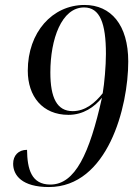

<svg xmlns="http://www.w3.org/2000/svg" viewBox="-20 -744 562 774"><path d="M177 10C414 10 497 -312 497 -496C497 -644 427 -724 321 -724C191 -724 92 -614 92 -459C92 -356 151 -281 256 -281C316 -281 361 -313 391 -350C341 -125 283 0 183 0C106 0 90 -63 89 -140C54 -140 33 -117 33 -84C33 -37 69 10 177 10ZM273 -296C210 -296 183 -349 183 -452C183 -586 228 -714 319 -714C383 -714 407 -650 407 -527C407 -478 401 -409 394 -368C363 -329 324 -296 273 -296Z"/></svg>

Font: Noto Serif Display SemiCondensed
Style: Italic
Weight: 400
Width: 4
Italic angle: -12°
Designer: Monotype Design Team
Foundry: Monotype Imaging Inc.
Version: Version 2.009